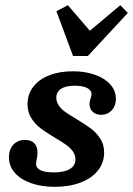

<svg xmlns="http://www.w3.org/2000/svg" viewBox="-20 -699 506 730"><path d="M14 -101.1Q14 -130.8 30.8 -149Q47.6 -167.1 75 -167.1Q98 -167.1 110.3 -154.5Q122.6 -141.8 122.6 -117.7Q122.6 -110.7 121.5 -103.5Q120.5 -96.3 118.8 -89.7Q118.4 -85.2 117.8 -82.2Q117.1 -79.1 117.1 -75.5Q117.1 -65.1 125 -57.9Q132.8 -50.7 147.9 -47.1Q162.9 -43.5 184.5 -43.5Q224.3 -43.5 245.6 -56.4Q266.8 -69.3 266.8 -93.1Q266.8 -109.8 256.8 -123.7Q246.7 -137.6 231.2 -148.6Q215.8 -159.5 188.8 -175.4Q154.9 -195.9 134.3 -211.3Q113.7 -226.7 99.2 -249.6Q84.6 -272.5 84.6 -302.2Q84.6 -340.7 106.6 -369.2Q128.6 -397.7 167.7 -412.8Q206.7 -428 257.2 -428Q304.4 -428 341.6 -414.6Q378.8 -401.3 399.8 -377.4Q420.7 -353.6 420.7 -323.3Q420.7 -296.8 404.8 -279.6Q389 -262.5 364.4 -262.5Q344.8 -262.5 332.6 -273.9Q320.3 -285.2 320.3 -303Q320.3 -309.2 321.8 -315.1Q323.3 -321 325.1 -326.7Q326.4 -330.9 327.2 -334Q328.1 -337.2 328.1 -340.5Q328.1 -355.9 311.3 -364.5Q294.5 -373.1 264.5 -373.1Q230.1 -373.1 212.1 -361.4Q194.1 -349.6 194.1 -328Q194.1 -310.8 204.2 -297Q214.2 -283.1 229.5 -272.4Q244.8 -261.6 272.2 -245.4Q306.5 -224.6 326.7 -209.4Q346.8 -194.2 361.4 -171.7Q375.9 -149.3 375.9 -119.5Q375.9 -79.8 351.9 -50.2Q328 -20.5 285.3 -4.6Q242.7 11.3 187.8 11.3Q137 11.3 97.4 -2.9Q57.8 -17 35.9 -42.5Q14 -67.9 14 -101.1ZM466.1 -650 314.1 -486.1H257.7L194.5 -656.4L238.1 -679.2L342.9 -557.4L287.4 -553.3L437.3 -679.2Z"/></svg>

Font: Playfair Micro SmCond SmLight
Style: Italic
Weight: 360
Width: 4
Italic angle: -15.6°
Designer: Claus Eggers Sørensen
Foundry: Claus Eggers Sørensen
Version: Version 2.203;Glyphs 3.3 (3326)